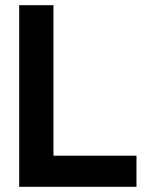

<svg xmlns="http://www.w3.org/2000/svg" viewBox="-20 -720 558 740"><path d="M54 0V-700H186V-120H506V0Z"/></svg>

Font: Space Grotesk Frontify
Style: Bold
Weight: 700
Designer: Florian Karsten
Version: Version 2.000